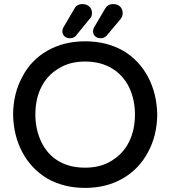

<svg xmlns="http://www.w3.org/2000/svg" viewBox="-20 -901 833 939"><path d="M285 -748Q285 -759 293 -772L343 -857Q354 -881 384 -881Q403 -881 416.5 -869Q430 -857 430 -837Q430 -819 418 -808L351 -726Q341 -714 321 -714Q306 -714 295.5 -723.5Q285 -733 285 -748ZM89 -525Q132 -608 212.5 -653.5Q293 -699 396 -699Q501 -699 582 -653Q660 -607 703.5 -525.5Q747 -444 749 -341Q748 -238 704 -157Q660 -74 580 -28Q500 18 396 18Q292 18 211 -28Q133 -75 89.5 -156Q46 -237 44 -341Q45 -444 89 -525ZM182 -207Q212 -145 266.5 -113Q321 -81 396 -81Q473 -81 526 -115Q582 -149 611 -207Q640 -265 640 -341Q640 -414 611 -475Q581 -535 526 -567.5Q471 -600 396 -600Q320 -600 267 -566Q212 -534 182.5 -476Q153 -418 153 -341Q153 -268 182 -207ZM443 -772 493 -857Q506 -881 534 -881Q554 -881 567 -869Q580 -857 580 -837Q580 -820 569 -807L501 -726Q489 -714 472 -714Q456 -714 445.5 -723.5Q435 -733 435 -748Q435 -759 443 -772Z"/></svg>

Font: 寒蝉全圆体 Bold
Style: Regular
Weight: 700
Designer: Warren2060
      Designed by Motoya company      

      [Varela Round]
      Joe Prince(Latin component); Avraham Cornf
Foundry: ChillType
Version: Version 3.200